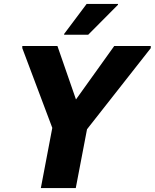

<svg xmlns="http://www.w3.org/2000/svg" viewBox="-20 -953 784 973"><path d="M245 -305 93 -709V-720H271L365 -449L559 -720H744V-709L421 -298L364 0H187ZM305 -777V-781L419 -933H578V-929L427 -777Z"/></svg>

Font: Kufam
Style: Bold Italic
Weight: 700
Italic angle: -11°
Designer: Artur Schmal
Foundry: Original Type
Version: Version 1.301; ttfautohint (v1.8.3)